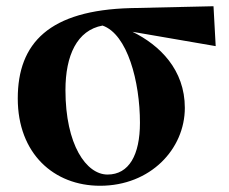

<svg xmlns="http://www.w3.org/2000/svg" viewBox="-20 -579 735 616"><path d="M301 17C463 17 573 -101 573 -233C573 -355 493 -434 405 -477L672 -431L665 -559L399 -553C139 -546 37 -442 37 -263C37 -86 153 17 301 17ZM309 -497C389 -469 429 -317 429 -185C429 -82 394 -19 325 -19C257 -19 190 -114 190 -290C190 -401 227 -482 309 -497Z"/></svg>

Font: Noto Serif SC Black
Style: Regular
Weight: 900
Designer: Ryoko NISHIZUKA 西塚涼子 (kana & ideographs); Frank Grießhammer (Latin, Greek & Cyrillic); Wenlong ZHANG 张文龙 (bopomofo); San
Foundry: Adobe
Version: Version 2.001;hotconv 1.1.0;makeotfexe 2.6.0